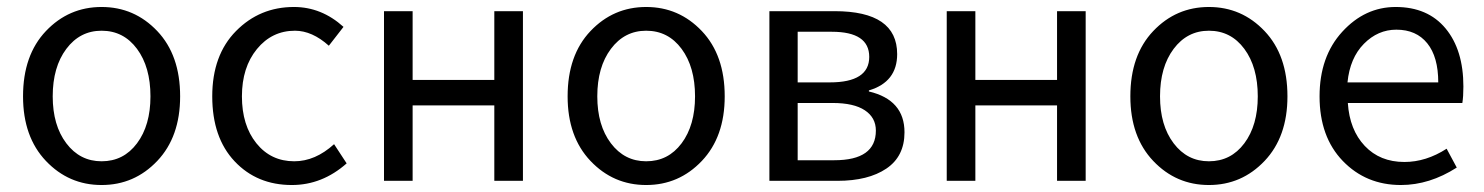

<svg xmlns="http://www.w3.org/2000/svg" viewBox="-20 -518 4250 550"><path d="M46 -242Q46 -360 111.5 -429Q177 -498 271 -498Q365 -498 430.5 -429Q496 -360 496 -242Q496 -126 430.5 -57Q365 12 271 12Q177 12 111.5 -57Q46 -126 46 -242ZM271 -56Q334 -56 372.5 -107.5Q411 -159 411 -242Q411 -326 372.5 -378Q334 -430 271 -430Q209 -430 170 -378Q131 -326 131 -242Q131 -159 170 -107.5Q209 -56 271 -56Z M816 12Q716 12 652 -56Q588 -124 588 -242Q588 -360 656 -429Q724 -498 822 -498Q901 -498 964 -441L922 -387Q874 -430 825 -430Q759 -430 716 -377.5Q673 -325 673 -242Q673 -159 714.5 -107.5Q756 -56 823 -56Q883 -56 937 -105L973 -50Q903 12 816 12Z M1080 0V-486H1162V-289H1396V-486H1478V0H1396V-216H1162V0Z M1606 -242Q1606 -360 1671.5 -429Q1737 -498 1831 -498Q1925 -498 1990.5 -429Q2056 -360 2056 -242Q2056 -126 1990.5 -57Q1925 12 1831 12Q1737 12 1671.5 -57Q1606 -126 1606 -242ZM1831 -56Q1894 -56 1932.5 -107.5Q1971 -159 1971 -242Q1971 -326 1932.5 -378Q1894 -430 1831 -430Q1769 -430 1730 -378Q1691 -326 1691 -242Q1691 -159 1730 -107.5Q1769 -56 1831 -56Z M2184 0V-486H2371Q2550 -486 2550 -363Q2550 -283 2469 -259V-256Q2571 -232 2571 -139Q2571 -70 2519 -35Q2467 0 2379 0ZM2265 -282H2357Q2470 -282 2470 -355Q2470 -427 2363 -427H2265ZM2265 -59H2370Q2489 -59 2489 -144Q2489 -181 2457.5 -202Q2426 -223 2365 -223H2265Z M2692 0V-486H2774V-289H3008V-486H3090V0H3008V-216H2774V0Z M3218 -242Q3218 -360 3283.5 -429Q3349 -498 3443 -498Q3537 -498 3602.5 -429Q3668 -360 3668 -242Q3668 -126 3602.5 -57Q3537 12 3443 12Q3349 12 3283.5 -57Q3218 -126 3218 -242ZM3443 -56Q3506 -56 3544.5 -107.5Q3583 -159 3583 -242Q3583 -326 3544.5 -378Q3506 -430 3443 -430Q3381 -430 3342 -378Q3303 -326 3303 -242Q3303 -159 3342 -107.5Q3381 -56 3443 -56Z M3993 12Q3893 12 3826.5 -57Q3760 -126 3760 -242Q3760 -356 3825 -427Q3890 -498 3978 -498Q4070 -498 4121 -436.5Q4172 -375 4172 -270Q4172 -241 4169 -223H3841Q3846 -146 3889.5 -100Q3933 -54 4003 -54Q4065 -54 4124 -92L4153 -38Q4075 12 3993 12ZM3840 -282H4100Q4100 -355 4068.5 -394Q4037 -433 3980 -433Q3927 -433 3887 -392.5Q3847 -352 3840 -282Z"/></svg>

Font: Toshiba Sans
Style: Regular
Weight: 400
Designer: Paul D. Hunt
Foundry: Toshiba Corporation
Version: Version 2.020;PS 2.0;hotconv 1.0.86;makeotf.lib2.5.63406